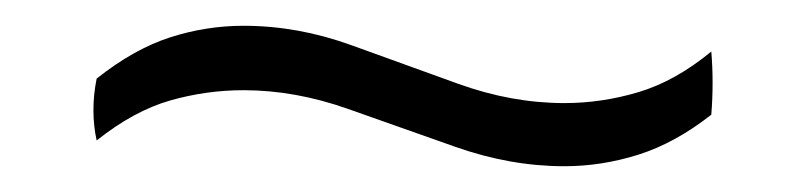

<svg xmlns="http://www.w3.org/2000/svg" viewBox="-20 -327 621 149"><path d="M532 -287Q534 -263 532 -238Q504 -216 475.5 -207Q447 -198 418 -198Q376 -198 333.5 -213Q291 -228 250 -242.5Q209 -257 169 -257Q140 -257 112 -249Q84 -241 55 -218Q50 -241 55 -266Q84 -289 112 -298Q140 -307 169 -307Q211 -307 252.5 -292Q294 -277 335.5 -262Q377 -247 418 -247Q447 -247 475.5 -255.5Q504 -264 532 -287Z"/></svg>

Font: Tiro Bangla
Style: Italic
Weight: 400
Italic angle: -11°
Designer: Bangla: John Hudson & Fiona Ross, assisted by Neelakash Kshetrimayum. Latin: John Hudson with Paul Hanslow, assisted by 
Foundry: Tiro Typeworks Ltd.
Version: Version 1.60